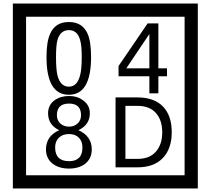

<svg xmlns="http://www.w3.org/2000/svg" viewBox="-20 -980 1195 1090"><path d="M1103 90H53V-960H1103ZM1028 15V-885H128V15ZM497 -656Q497 -442 371 -442Q244 -442 244 -656Q244 -744 265 -789Q294 -855 371 -855Q448 -855 477 -789Q497 -745 497 -656ZM444 -656Q444 -723 435 -752Q420 -809 371 -809Q322 -809 306 -752Q298 -723 298 -656Q298 -587 306 -553Q322 -488 371 -488Q419 -488 435 -554Q444 -587 444 -656ZM928 -547H879V-450H828V-547H653V-605L818 -847H879V-592H928ZM828 -592V-787L697 -592ZM501 -132Q501 -79 462 -49Q426 -23 372 -23Q317 -23 281 -49Q241 -79 241 -132Q241 -207 316 -241Q253 -271 253 -337Q253 -384 290 -411Q324 -435 372 -435Q419 -435 452 -410Q490 -383 490 -337Q490 -271 425 -241Q501 -207 501 -132ZM440 -326Q440 -392 372 -392Q303 -392 303 -326Q303 -297 322.5 -279Q342 -261 372 -261Q401 -261 420.5 -279Q440 -297 440 -326ZM448 -143Q448 -178 427.5 -198.5Q407 -219 372 -219Q336 -219 314.5 -198.5Q293 -178 293 -143Q293 -65 372 -65Q448 -65 448 -143ZM955 -229Q955 -136 904.5 -83Q854 -30 760 -30H636V-427H760Q855 -427 905 -375.5Q955 -324 955 -229ZM901 -229Q901 -298 865 -338.5Q829 -379 761 -379H692V-78H761Q829 -78 865 -119Q901 -160 901 -229Z"/></svg>

Font: Unicode BMP Fallback SIL
Style: Regular
Weight: 400
Foundry: NRSI, SIL International
Version: Version 5.1 Based on Unicode 5.1